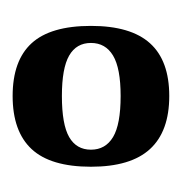

<svg xmlns="http://www.w3.org/2000/svg" viewBox="-12 -739 288 304"><g transform="rotate(-90 132.0 -587.0)"><path d="M132 -463Q76 -463 48 -493.5Q20 -524 20 -587Q20 -651 48 -681Q76 -711 132 -711Q188 -711 215.5 -681Q243 -651 243 -587Q243 -524 215.5 -493.5Q188 -463 132 -463ZM132 -540Q176 -540 196 -552Q216 -564 216 -587Q216 -610 196 -621.5Q176 -633 132 -633Q87 -633 67 -621.5Q47 -610 47 -587Q47 -564 67 -552Q87 -540 132 -540Z"/></g></svg>

Font: Ojuju
Style: Bold
Weight: 700
Designer: Chisaokwu Joboson, Mirko Velimirovic
Foundry: Udi Foundry
Version: Version 1.000